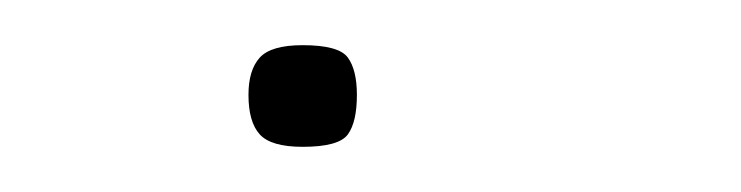

<svg xmlns="http://www.w3.org/2000/svg" viewBox="-20 -311 328 85"><path d="M138 -269Q138 -257 134 -251.5Q130 -246 114 -246Q100 -246 95 -251.5Q90 -257 90 -269Q90 -280 95 -285.5Q100 -291 114 -291Q130 -291 134 -285.5Q138 -280 138 -269Z"/></svg>

Font: Glory Thin Thin
Style: Regular
Weight: 250
Version: Version 1.011